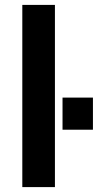

<svg xmlns="http://www.w3.org/2000/svg" viewBox="-20 -763 399 783"><path d="M71 0V-743H204V0ZM235 -234V-365H359V-234Z"/></svg>

Font: Saira Thin SemiBold
Style: Regular
Weight: 600
Version: Version 1.101